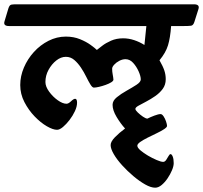

<svg xmlns="http://www.w3.org/2000/svg" viewBox="-75 -632 944 892"><path d="M-54 -533 -36 -593Q-31 -609 -22 -610.5Q-13 -612 0 -612H826Q854 -612 847 -590L828 -530Q823 -514 812.5 -512.5Q802 -511 779 -511H720Q716 -456 705.5 -421.5Q695 -387 666 -352Q682 -324 688.5 -304.5Q695 -285 695 -264Q695 -238 681 -219Q667 -200 646 -185.5Q625 -171 604 -160Q583 -149 568.5 -141Q554 -133 554 -126Q554 -120 565 -109.5Q576 -99 589 -90Q602 -81 610 -81Q624 -88 642.5 -95Q661 -102 671 -102Q678 -102 685 -91.5Q692 -81 696.5 -67.5Q701 -54 701 -47Q701 -41 687.5 -32Q674 -23 653 -13Q632 -3 611 7.5Q590 18 576.5 27.5Q563 37 563 45Q563 54 577.5 66.5Q592 79 612.5 91Q633 103 653 111.5Q673 120 683 120Q691 120 697 111Q703 102 708 93Q713 84 717 84Q723 84 727.5 95.5Q732 107 732 126Q732 140 724 159Q716 178 703.5 196.5Q691 215 676 227.5Q661 240 646 240Q626 240 599.5 225Q573 210 545 186.5Q517 163 492.5 136Q468 109 453.5 84Q439 59 439 42Q439 26 459 5.5Q479 -15 506 -35Q485 -58 466.5 -89Q448 -120 448 -145Q448 -164 467.5 -180Q487 -196 513 -210.5Q539 -225 559 -238Q579 -251 579 -263Q579 -278 569 -300.5Q559 -323 543.5 -340Q528 -357 508 -357Q494 -357 479.5 -349.5Q465 -342 455.5 -331.5Q446 -321 446 -313Q446 -299 448.5 -286.5Q451 -274 452 -262Q452 -256 441.5 -249.5Q431 -243 415.5 -237.5Q400 -232 385 -228.5Q370 -225 361 -225Q354 -225 345 -239.5Q336 -254 325.5 -275.5Q315 -297 301 -318Q287 -339 270 -353.5Q253 -368 231 -368Q208 -368 186.5 -351Q165 -334 150.5 -307.5Q136 -281 136 -251Q136 -230 153 -206.5Q170 -183 193 -166.5Q216 -150 234 -150Q243 -150 255 -161.5Q267 -173 274 -173Q283 -173 283 -155Q283 -137 273 -115.5Q263 -94 248 -74.5Q233 -55 217.5 -42Q202 -29 190 -29Q171 -29 142.5 -45.5Q114 -62 86 -91Q58 -120 38.5 -157.5Q19 -195 19 -237Q19 -278 36 -318Q53 -358 82.5 -390.5Q112 -423 150.5 -442.5Q189 -462 231 -462Q267 -462 296.5 -450Q326 -438 346.5 -423Q367 -408 375 -400Q383 -406 399.5 -419Q416 -432 441 -443Q466 -454 497 -454Q523 -454 548.5 -445.5Q574 -437 596 -423L605 -511H-33Q-61 -511 -54 -533Z"/></svg>

Font: Alkatra Medium
Style: Regular
Weight: 500
Designer: Suman Bhandary
Version: Version 1.100;gftools[0.9.22]